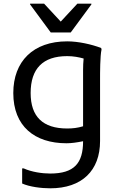

<svg xmlns="http://www.w3.org/2000/svg" viewBox="-20 -780 658 1040"><path d="M363 -604 475 -756V-760H399L309 -663L219 -760H143V-756L255 -604ZM528 -520C476 -540 404 -556 344 -556C160 -556 52 -448 52 -276C52 -96 168 -4 340 -4C367 -4 395 -8 430 -15C430 104 382 160 252 160C209 160 152 152 108 132H100V214C140 232 204 240 252 240C424 240 522 144 522 -16V-348C522 -388 522 -476 530 -512ZM146 -276C146 -408 212 -476 344 -476C378 -476 408 -470 433 -463C431 -444 430 -423 430 -400V-96C400 -87 374 -84 344 -84C212 -84 146 -148 146 -276Z"/></svg>

Font: Kufam Arabic Latin Roman Normal
Style: Regular
Weight: 400
Designer: Wael Morcos & Artur Schmal
Version: Version 1.200;PS 001.200;hotconv 1.0.88;makeotf.lib2.5.64775